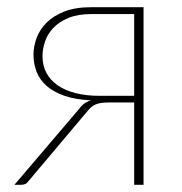

<svg xmlns="http://www.w3.org/2000/svg" viewBox="-20 -513 506 533"><path d="M352.5 -247V-474H234.5Q196 -474 170 -463.2Q144 -452.5 128 -435.5Q112 -418.5 105 -397.8Q98 -377 98 -357Q98 -331 108.8 -310.8Q119.5 -290.5 140 -276.2Q160.5 -262 189.8 -254.5Q219 -247 256 -247ZM378.5 -493V0H352.5V-228.5H281.5Q269.5 -228.5 261 -227.2Q252.5 -226 245.8 -223.2Q239 -220.5 233.2 -215.5Q227.5 -210.5 221.5 -203L58.5 -9.5Q52.5 0 38.5 0H20L199.5 -210.5Q212 -228.5 232.5 -234.5Q189.5 -236.5 159.2 -247Q129 -257.5 109.8 -274.2Q90.5 -291 81.8 -313.2Q73 -335.5 73 -361.5Q73 -384 81.5 -407.2Q90 -430.5 109 -449.8Q128 -469 158.5 -481Q189 -493 233.5 -493Z"/></svg>

Font: Lato ExtraLight
Style: Regular
Weight: 275
Designer: Lukasz Dziedzic with Adam Twardoch and Botio Nikoltchev
Foundry: tyPoland Lukasz Dziedzic
Version: Version 2.015; 2015-08-06; http://www.latofonts.com/